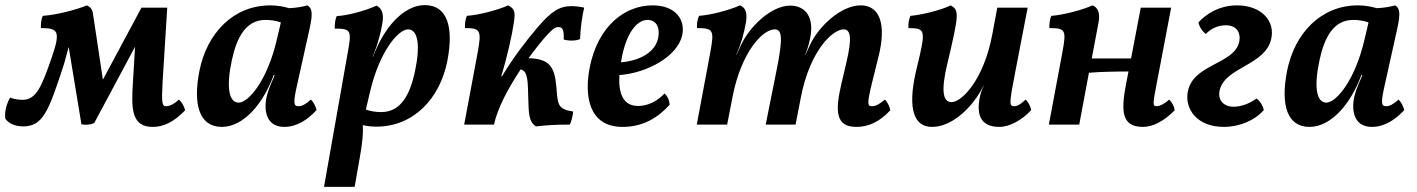

<svg xmlns="http://www.w3.org/2000/svg" viewBox="-32 -488 5549 752"><path d="M669 -98C653 -83 634 -72 619 -72C603 -72 600 -83 605 -170L623 -458H522L371 -176L332 -435C330 -451 321 -462 308 -467C266 -449 185 -429 136 -426C129 -413 128 -395 128 -378C196 -378 206 -366 171 -264C131 -148 110 -97 56 -97C45 -97 23 -99 8 -106C-8 -80 -15 -45 -11 -23C0 -7 23 7 59 7C137 7 159 -54 219 -238L237 -304L287 -1C305 2 322 1 337 -6L497 -305L488 -155C482 -59 485 9 566 9C607 9 647 -8 693 -56C689 -72 681 -87 669 -98Z M1186 -98C1164 -79 1151 -72 1137 -72C1117 -72 1116 -86 1132 -157L1180 -373C1196 -443 1188 -457 1172 -467C1152 -461 1126 -457 1100 -456C1081 -462 1053 -467 1027 -467C881 -467 778 -357 749 -210C723 -77 749 9 837 9C922 9 999 -82 1040 -194H1044C1034 -171 1020 -139 1015 -119C1000 -68 1004 9 1081 9C1130 9 1172 -18 1208 -57C1204 -72 1196 -88 1186 -98ZM903 -86C865 -86 853 -145 876 -252C895 -340 930 -410 1008 -410C1028 -410 1050 -407 1068 -400L1053 -336C1015 -170 940 -86 903 -86Z M1632 -468C1547 -468 1470 -377 1429 -265H1428L1434 -282C1448 -317 1460 -362 1466 -399C1471 -430 1466 -454 1443 -466C1404 -448 1332 -427 1287 -425C1280 -411 1279 -393 1279 -376C1343 -376 1346 -369 1330 -282L1237 244H1357L1377 130C1388 69 1391 32 1389 2C1405 6 1424 8 1442 8C1588 8 1691 -102 1720 -249C1746 -382 1720 -468 1632 -468ZM1593 -207C1574 -119 1539 -49 1461 -49C1441 -49 1419 -52 1401 -59L1416 -123C1454 -289 1529 -373 1566 -373C1604 -373 1616 -314 1593 -207Z M2240 -335C2241 -374 2248 -425 2256 -458C2246 -461 2222 -464 2206 -464C2160 -464 2127 -444 2072 -379C2026 -325 1978 -262 1934 -189H1931C1954 -263 1974 -352 1981 -402C1987 -443 1983 -454 1958 -467C1919 -449 1843 -429 1797 -426C1790 -413 1789 -395 1789 -378C1849 -378 1855 -370 1839 -283L1786 0H1903C1916 -65 1961 -146 2007 -216C2037 -211 2035 -164 2037 -106C2039 -45 2038 -12 2067 7C2112 2 2147 0 2200 0C2206 -13 2211 -32 2213 -51C2149 -61 2153 -81 2147 -149C2140 -229 2118 -258 2038 -260C2065 -297 2091 -329 2108 -348C2129 -371 2141 -382 2155 -382C2173 -382 2177 -369 2176 -333C2199 -327 2224 -328 2240 -335Z M2524 -467C2414 -467 2310 -385 2278 -225C2256 -114 2273 9 2406 9C2486 9 2544 -26 2591 -78C2589 -97 2583 -110 2571 -122C2540 -89 2503 -73 2467 -73C2405 -73 2390 -128 2394 -194C2504 -202 2622 -268 2640 -350C2653 -411 2614 -467 2524 -467ZM2546 -340C2535 -284 2475 -250 2400 -244C2400 -245 2401 -247 2401 -249C2419 -359 2463 -410 2504 -410C2538 -410 2554 -381 2546 -340Z M3322 9C3369 9 3412 -10 3455 -56C3452 -72 3444 -88 3434 -98C3411 -79 3398 -72 3383 -72C3366 -72 3363 -80 3383 -162L3409 -267C3440 -391 3415 -467 3339 -467C3263 -467 3174 -386 3139 -309L3123 -274H3122C3134 -304 3141 -332 3144 -356C3153 -431 3115 -466 3063 -466C2987 -466 2902 -381 2870 -311L2853 -274H2852C2870 -315 2881 -352 2890 -402C2895 -438 2889 -458 2866 -467C2827 -449 2752 -429 2706 -426C2699 -412 2697 -393 2698 -378C2762 -378 2766 -370 2750 -283L2697 0H2816L2837 -108C2871 -284 2955 -373 3002 -373C3030 -373 3036 -344 3010 -215L2967 0H3084L3105 -108C3141 -292 3230 -373 3272 -373C3301 -373 3305 -337 3283 -243L3263 -158C3238 -50 3242 9 3322 9Z M3619 9C3702 9 3783 -76 3820 -152H3821C3813 -136 3808 -120 3805 -104C3793 -41 3807 9 3882 9C3924 9 3972 -19 4007 -57C4004 -72 3995 -89 3985 -98C3966 -80 3953 -72 3941 -72C3921 -72 3919 -77 3945 -209L3993 -458H3874L3855 -356C3821 -173 3734 -88 3695 -88C3661 -88 3653 -132 3678 -237C3726 -438 3724 -447 3692 -467C3655 -449 3577 -429 3534 -426C3527 -412 3525 -393 3526 -378C3593 -377 3596 -374 3558 -219C3528 -95 3531 9 3619 9Z M4547 -98C4533 -84 4511 -72 4499 -72C4482 -72 4482 -77 4500 -169L4555 -458H4436L4398 -259H4244L4271 -402C4277 -437 4269 -458 4247 -467C4208 -449 4131 -429 4086 -426C4079 -413 4078 -395 4078 -378C4142 -378 4145 -370 4129 -283L4076 0H4195L4233 -203C4277 -207 4342 -208 4388 -208L4379 -162C4358 -54 4360 9 4444 9C4483 9 4525 -12 4569 -56C4567 -72 4559 -87 4547 -98Z M4761 9C4823 9 4882 -16 4918 -57C4914 -75 4902 -94 4889 -102C4861 -81 4826 -70 4800 -70C4758 -70 4735 -99 4746 -138C4770 -226 4924 -232 4947 -336C4963 -407 4907 -467 4813 -467C4743 -467 4690 -432 4662 -400C4665 -383 4678 -364 4691 -355C4713 -379 4743 -389 4769 -389C4814 -389 4828 -357 4822 -326C4804 -235 4640 -239 4620 -128C4608 -59 4658 9 4761 9Z M5446 -98C5424 -79 5411 -72 5397 -72C5377 -72 5376 -86 5392 -157L5440 -373C5456 -443 5448 -457 5432 -467C5412 -461 5386 -457 5360 -456C5341 -462 5313 -467 5287 -467C5141 -467 5038 -357 5009 -210C4983 -77 5009 9 5097 9C5182 9 5259 -82 5300 -194H5304C5294 -171 5280 -139 5275 -119C5260 -68 5264 9 5341 9C5390 9 5432 -18 5468 -57C5464 -72 5456 -88 5446 -98ZM5163 -86C5125 -86 5113 -145 5136 -252C5155 -340 5190 -410 5268 -410C5288 -410 5310 -407 5328 -400L5313 -336C5275 -170 5200 -86 5163 -86Z"/></svg>

Font: Vollkorn Semibold
Style: Italic
Weight: 600
Italic angle: -11°
Designer: Friedrich Althausen
Foundry: Friedrich Althausen
Version: Version 4.015;PS 004.015;hotconv 1.0.88;makeotf.lib2.5.64775